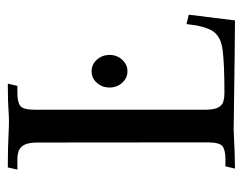

<svg xmlns="http://www.w3.org/2000/svg" viewBox="-85 -533 619 489"><g transform="rotate(-90 224.5 -288.5)"><path d="M417 0.5Q379.9 0.5 139.2 -2.9Q68.8 0.5 39.6 0.5L45.4 -23.9H64.5Q86.9 -23.9 96.7 -31.5Q106.4 -39.1 106.4 -69.8L106 -502Q106 -525.4 99.9 -536.4Q93.8 -547.4 84.2 -550.5Q74.7 -553.7 64.5 -553.7H37.1L42.5 -578.1Q94.7 -578.1 127.4 -576.2Q146.5 -575.2 161.6 -575.2Q172.9 -575.2 185.5 -576.2Q209 -578.1 255.9 -578.1Q250.5 -553.7 250 -553.7H231Q208.5 -553.7 199 -546.1Q189.5 -538.6 189.5 -508.3V-76.2Q189.5 -52.7 195.3 -42.2Q201.2 -31.7 210.7 -29.1Q220.2 -26.4 231 -26.4Q304.7 -26.4 340.3 -30.8Q376 -35.2 389.4 -55.7Q402.8 -76.2 407.7 -123Q417 -120.6 431.6 -117.2ZM287.6 -273.4Q270 -273.4 258.1 -286.9Q246.1 -300.3 246.1 -318.8Q246.1 -337.9 258.1 -351.3Q270 -364.7 287.6 -364.7Q304.7 -364.7 316.9 -351.3Q329.1 -337.9 329.1 -318.8Q329.1 -300.3 316.9 -286.9Q304.7 -273.4 287.6 -273.4Z"/></g></svg>

Font: Quaaykop
Style: Regular
Weight: 400
Designer: Tup Wanders
Foundry: Free font, DO NOT SELL
Version: Version 1.00;July 31, 2023;FontCreator 11.5.0.2430 64-bit